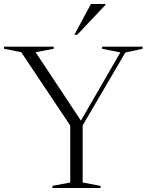

<svg xmlns="http://www.w3.org/2000/svg" viewBox="-28 -938 734 958"><path d="M78 -677.5 -8 -694.5V-705H240V-694.5L149.5 -677.5L383.5 -324.5H369L572.5 -676.5L481.5 -694.5V-705H683.5V-694.5L597.5 -676L384.5 -312.5V-27.5L473.5 -10.5V0H233.5V-10.5L322.5 -27.5V-311.5ZM343 -764.5 425.5 -918H498V-913.5L357.5 -764.5Z"/></svg>

Font: Newsreader 60pt Light
Style: Regular
Weight: 300
Designer: Hugues Gentile
Foundry: Production Type
Version: Version 1.003